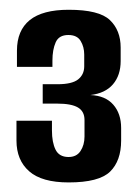

<svg xmlns="http://www.w3.org/2000/svg" viewBox="-20 -617 291 401"><path d="M123.4 -236Q67.3 -236 40.9 -259.3Q14.4 -282.5 14.4 -323.6V-364.8H88.5V-344.5Q88.5 -319.6 96 -304.5Q103.4 -289.4 122.4 -289.1Q139.7 -288.8 148.1 -301.5Q156.5 -314.2 156.5 -331.9V-366.3Q156.5 -384.4 142.8 -392.5Q129.1 -400.6 99.6 -400.6H69.2V-441.1H100.3Q130.5 -441.1 143.2 -451.2Q155.9 -461.4 155.9 -478.5V-503Q155.9 -519.1 148.4 -531.5Q141 -543.9 122.7 -543.9Q103 -543.9 96.3 -528.6Q89.5 -513.3 89.5 -490.4V-477.3H15.4V-511.2Q15.4 -553.3 42.1 -575Q68.9 -596.6 123.4 -596.6Q187 -596.6 209.5 -575.1Q232 -553.6 232 -517.7V-489.4Q232 -459.8 215.9 -440.9Q199.8 -422.1 168.6 -418.5Q200 -417.3 216.5 -398.5Q233 -379.7 233 -349.7V-323.6Q233 -281.2 210 -258.6Q186.9 -236 123.4 -236Z"/></svg>

Font: Alumni Sans SC Thin
Style: Regular
Weight: 100
Designer: Robert E. Leuschke
Foundry: Robert E. Leuschke
Version: Version 1.018